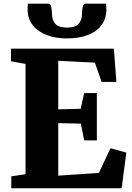

<svg xmlns="http://www.w3.org/2000/svg" viewBox="-20 -1002 703 1022"><path d="M116 -74.5V-661.5L38.5 -676V-743H586L599.5 -566H521L485 -668.5L290 -678.5V-420L409.5 -423L428 -506.5H495.5V-254.5H428L410.5 -344L290 -346.5V-67L506.5 -81.5L568 -213L652.5 -189.5L627.5 0H40V-63.5ZM238.5 -982.5Q250 -982.5 253.2 -963.5Q256.5 -944.5 256.5 -930Q256.5 -894.5 274.8 -874.8Q293 -855 336.5 -855Q379.5 -855 398 -874.8Q416.5 -894.5 416.5 -930Q416.5 -944.5 419.8 -963.5Q423 -982.5 434 -982.5H545Q545 -975 545.5 -967.5Q546 -960 546 -952Q546 -903 520.2 -868.2Q494.5 -833.5 447.5 -815.5Q400.5 -797.5 336 -797.5Q275 -797.5 227.8 -815.8Q180.5 -834 153.8 -868.8Q127 -903.5 127 -952Q127 -960 127.5 -967.5Q128 -975 128 -982.5Z"/></svg>

Font: Merriweather 24pt Black
Style: Regular
Weight: 900
Designer: Eben Sorkin
Foundry: Eben Sorkin
Version: Version 2.100